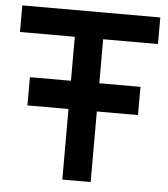

<svg xmlns="http://www.w3.org/2000/svg" viewBox="-52 -767 710 813"><g transform="rotate(5 303.0 -360.0)"><path d="M68.5 -300H243V0H363.5V-300H538.5V-420H363.5V-607H596.5V-720H10V-607H243V-420H68.5Z"/></g></svg>

Font: Eudonet
Style: Bold
Weight: 700
Designer: Mikhail Sharanda
Foundry: Mikhail Sharanda
Version: Version 4.503;Glyphs 3.1.2 (3151)